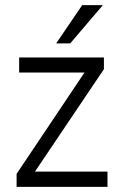

<svg xmlns="http://www.w3.org/2000/svg" viewBox="-20 -732 486 752"><path d="M401 0H45V-51L311 -448H55V-507H387V-461L117 -60H401ZM255 -562H200L302 -712H383Z"/></svg>

Font: Hind Siliguri Light
Style: Regular
Weight: 300
Designer: Jyotish Sonowal
Foundry: Indian Type Foundry
Version: Version 1.001;PS 1.0;hotconv 1.0.86;makeotf.lib2.5.63406; tt